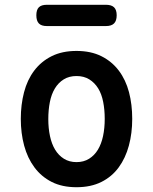

<svg xmlns="http://www.w3.org/2000/svg" viewBox="-20 -773 640 803"><path d="M300 10Q240 10 196.5 -12Q153 -34 124 -73Q95 -112 81 -164Q67 -216 67 -276Q67 -335 80.5 -387Q94 -439 123 -477.5Q152 -516 196 -538Q240 -560 300 -560Q360 -560 404 -538Q448 -516 477 -477.5Q506 -439 519.5 -387.5Q533 -336 533 -276Q533 -216 519 -164Q505 -112 476.5 -73Q448 -34 404 -12Q360 10 300 10ZM300 -95Q330 -95 352.5 -109Q375 -123 389.5 -147Q404 -171 411 -204Q418 -237 418 -276Q418 -314 411.5 -347Q405 -380 390.5 -403.5Q376 -427 353.5 -441Q331 -455 300 -455Q269 -455 246.5 -441Q224 -427 209.5 -403Q195 -379 188.5 -346Q182 -313 182 -275Q182 -237 189 -204Q196 -171 210.5 -147Q225 -123 247.5 -109Q270 -95 300 -95ZM176 -664Q153 -664 142.5 -675Q132 -686 132 -709Q132 -732 142.5 -742.5Q153 -753 176 -753H423Q446 -753 457 -742.5Q468 -732 468 -709Q468 -686 457 -675Q446 -664 423 -664Z"/></svg>

Font: Maple Mono NL SemiBold
Style: Regular
Weight: 600
Monospace: yes
Designer: subframe7536
Version: Version 7.000